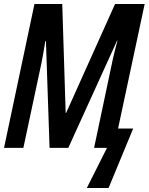

<svg xmlns="http://www.w3.org/2000/svg" viewBox="-21 -734 738 953"><path d="M410 199H518L640 -96H565L697 -714H550L307 -173H305L288 -714H150L-1 0H95L185 -422C192 -455 197 -489 204 -530H207L225 0H318L560 -532H562C554 -503 547 -474 540 -445L446 0H510Z"/></svg>

Font: Noto Sans UI Condensed Medium
Style: Italic
Weight: 500
Width: 3
Italic angle: -12°
Designer: Monotype Design Team
Foundry: Monotype Imaging Inc.
Version: Version 1.901